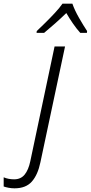

<svg xmlns="http://www.w3.org/2000/svg" viewBox="-154 -785 494 1045"><path d="M-75 240Q-91 240 -107 237Q-123 234 -134 230V180Q-109 191 -77 191Q-41 191 -20 165.5Q1 140 11 92L143 -532H200L66 98Q52 166 19.5 203Q-13 240 -75 240ZM46 -616Q65 -634 92 -660.5Q119 -687 145 -715Q171 -743 186 -765H240Q252 -730 276 -688Q300 -646 320 -616L319 -606H283Q263 -628 243 -657Q223 -686 207 -714Q178 -686 146 -657.5Q114 -629 86 -606H45Z"/></svg>

Font: Noto Sans Light
Style: Italic
Weight: 300
Italic angle: -12°
Designer: Monotype Design Team
Foundry: Monotype Imaging Inc.
Version: Version 2.013; ttfautohint (v1.8.4.7-5d5b)